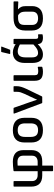

<svg xmlns="http://www.w3.org/2000/svg" viewBox="1154 -1894 925 3273"><g transform="rotate(-90 1616.5 -257.5)"><path d="M346 185Q335 185 335 174V0H263Q166 0 119 -48.5Q72 -97 72 -185V-479Q72 -489 82 -489H156Q166 -489 166 -479V-175Q166 -128 193.5 -103Q221 -78 266 -78H335V-480Q335 -489 346 -490Q381 -495 422 -498Q463 -501 497 -501Q591 -501 642.5 -456.5Q694 -412 694 -318V-185Q694 -97 647 -48.5Q600 0 500 0H430V174Q430 185 420 185ZM430 -78H497Q545 -79 572 -104Q599 -129 599 -175V-326Q599 -374 571 -398Q543 -422 497 -422Q480 -422 463.5 -421Q447 -420 430 -419Z M1034 12Q931 12 877.5 -37.5Q824 -87 824 -188V-301Q824 -402 877.5 -451.5Q931 -501 1034 -501Q1136 -501 1190.5 -451.5Q1245 -402 1245 -301V-188Q1245 -87 1191.5 -37.5Q1138 12 1034 12ZM1034 -71Q1095 -71 1122.5 -102Q1150 -133 1150 -197V-293Q1150 -356 1122.5 -387Q1095 -418 1034 -418Q973 -418 946 -387Q919 -356 919 -293V-197Q919 -133 946 -102Q973 -71 1034 -71Z M1504 0Q1496 0 1493 -8L1317 -477Q1314 -489 1326 -489H1405Q1415 -489 1417 -481L1512 -210Q1522 -180 1532.5 -149.5Q1543 -119 1552 -88H1553Q1566 -117 1579.5 -146Q1593 -175 1606 -203L1655 -308Q1670 -340 1679 -368.5Q1688 -397 1688 -434V-479Q1688 -489 1698 -489H1773Q1784 -489 1784 -479V-438Q1784 -396 1771.5 -356Q1759 -316 1737 -269L1611 -8Q1608 0 1599 0Z M2031 12Q1949 12 1912.5 -20.5Q1876 -53 1876 -128V-479Q1876 -489 1886 -489H1960Q1971 -489 1971 -479V-127Q1971 -94 1986.5 -81Q2002 -68 2039 -68Q2057 -68 2072 -70.5Q2087 -73 2103 -76Q2115 -78 2115 -66V-8Q2115 0 2106 2Q2091 7 2070.5 9.5Q2050 12 2031 12Z M2324 12Q2180 12 2180 -171V-299Q2180 -395 2227 -448Q2274 -501 2359 -501Q2398 -501 2437 -486Q2476 -471 2501 -453V-479Q2501 -489 2511 -489H2579Q2590 -489 2590 -479V-122Q2590 -88 2598 -78.5Q2606 -69 2628 -69Q2634 -69 2642 -70Q2650 -71 2658 -71Q2669 -72 2669 -61V-3Q2669 5 2659 7Q2649 9 2635 10.5Q2621 12 2610 12Q2559 12 2531.5 -8.5Q2504 -29 2501 -76Q2456 -32 2414.5 -10Q2373 12 2324 12ZM2275 -172Q2275 -71 2352 -71Q2385 -71 2416.5 -88.5Q2448 -106 2495 -150V-381Q2466 -397 2435.5 -407.5Q2405 -418 2379 -418Q2275 -418 2275 -289ZM2341 -546Q2331 -546 2333 -556L2365 -691Q2366 -700 2376 -700H2451Q2462 -700 2458 -688L2407 -554Q2404 -546 2395 -546Z M2940 12Q2834 12 2783.5 -37.5Q2733 -87 2733 -174V-294Q2733 -388 2784.5 -438.5Q2836 -489 2949 -489H3218Q3229 -489 3229 -479V-419Q3229 -408 3218 -408L3095 -414V-412Q3119 -391 3134 -360Q3149 -329 3149 -277V-174Q3149 -87 3098 -37.5Q3047 12 2940 12ZM2940 -71Q3054 -71 3054 -173V-285Q3054 -343 3035 -372Q3016 -401 2990 -412H2948Q2893 -412 2860.5 -389.5Q2828 -367 2828 -303V-173Q2828 -122 2857 -96.5Q2886 -71 2940 -71Z"/></g></svg>

Font: Sofia Sans Medium
Style: Regular
Weight: 500
Designer: Botio Nikoltchev, Ani Petrova
Foundry: lettersoup
Version: Version 4.101; ttfautohint (v1.8.4.7-5d5b)